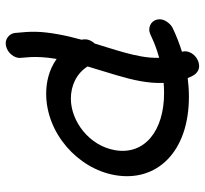

<svg xmlns="http://www.w3.org/2000/svg" viewBox="-42 -632 692 647"><g transform="rotate(90 303.5 -309.0)"><path d="M306.4 -600.1C285.6 -600.1 264.5 -598.7 243.3 -596C239.9 -604.7 231.2 -634.5 202.9 -634.5H202C179.1 -633.6 157.7 -615.5 153.7 -592.7C152.9 -587.9 153.4 -581.9 154.8 -576.6C127.9 -568.3 101.3 -557.9 75.4 -545.5C61.5 -539.1 48.5 -521.8 46.1 -508.2C42.1 -485.5 57.8 -466.4 80.5 -466.4C98.3 -466.4 109 -481.4 175.3 -499.9C176.1 -480.5 174.1 -460 170.4 -438.7C164 -402.3 152.3 -363.5 139.9 -323.6L127.2 -282.6C120.3 -275.3 115.2 -266.2 113.5 -256.4C112.6 -251.5 112.9 -243.9 114.3 -238.2C107 -211.9 100.6 -185.2 95.8 -158.1C85.6 -100.3 85.7 -69.4 91.6 -13.6C93.3 2.7 108.9 17.3 126.2 17.3C148.9 17.3 171.4 -1.8 175.4 -24.5C177.8 -38.2 165.4 -73.6 179.1 -154.3C216.4 -127.9 258.5 -119.1 296.2 -119.1C429.3 -119.1 548.5 -225.4 570.6 -350.6C595.2 -490.3 494.3 -600.1 306.4 -600.1ZM253.9 -436.9C258.5 -462.7 261 -488.8 259.9 -515C271.5 -515.9 283 -516.4 294.4 -516.4C422 -516.4 504 -450.1 486.5 -350.6C471.1 -263 388.1 -202.3 312.9 -202.3C268.5 -202.3 227.6 -221.8 204.4 -258.6C225.3 -329.8 244.5 -383.5 253.9 -436.9Z"/></g></svg>

Font: TudorRose
Style: Oblique
Weight: 500
Italic angle: 10°
Version: Version 001.000